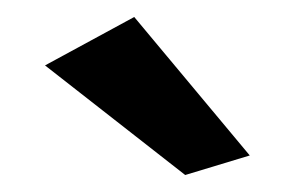

<svg xmlns="http://www.w3.org/2000/svg" viewBox="-20 -816 357 226"><path d="M274 -633 138 -796 33 -739 198 -610Z"/></svg>

Font: Bluebird
Style: Nrw
Weight: 400
Designer: Jasper
Foundry: Cannot Into Space Fonts
Version: Version 0.98